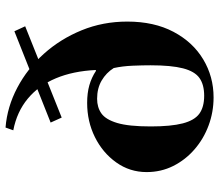

<svg xmlns="http://www.w3.org/2000/svg" viewBox="-69 -711 792 694"><g transform="rotate(-90 327.0 -364.0)"><path d="M322 12Q269 12 220.5 -6Q172 -24 134 -57Q96 -90 74 -134Q52 -178 52 -230Q52 -291 87 -340Q122 -389 178.5 -417Q235 -445 302 -445Q338 -445 366 -437Q394 -429 418 -413L421 -414Q417 -496 391 -558Q365 -620 317.5 -659.5Q270 -699 203 -712L213 -740Q288 -734 357 -697.5Q426 -661 479.5 -601.5Q533 -542 564.5 -465Q596 -388 596 -300Q596 -203 559 -133Q522 -63 459.5 -25.5Q397 12 322 12ZM328 -22Q368 -22 392 -39Q416 -56 427 -98.5Q438 -141 438 -216Q438 -244 436.5 -280.5Q435 -317 428 -349Q411 -376 383 -392.5Q355 -409 317 -409Q286 -409 264 -393.5Q242 -378 229.5 -336.5Q217 -295 217 -215Q217 -142 228 -99.5Q239 -57 263 -39.5Q287 -22 328 -22ZM249 -537 231 -577 561 -708 579 -669Z"/></g></svg>

Font: Libre Bodoni SemiBold
Style: Regular
Weight: 600
Designer: Pablo Impallari, Rodrigo Fuenzalida
Foundry: Impallari Type
Version: Version 2.005;gftools[0.9.23]